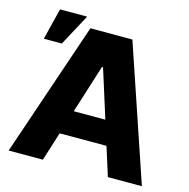

<svg xmlns="http://www.w3.org/2000/svg" viewBox="-110 -868 962 975"><g transform="rotate(15 371.0 -380.0)"><path d="M20.5 0 260.7 -707H481.4L720.7 0H542L494.1 -151.4H248L200.2 0ZM454.1 -278.3 374 -532.2H368.2L288.1 -278.3ZM86.9 -759.8H229.5L140.6 -594.7H45.9Z"/></g></svg>

Font: Pretendard JP ExtraBold
Style: Regular
Weight: 800
Designer: Base glyphs from Inter by Rasmus Andersson; Hangeul glyphs from Noto Sans CJK(Source Han Sans) by Jang Soo-young and Kan
Foundry: Kil Hyung-jin
Version: Version 1.309